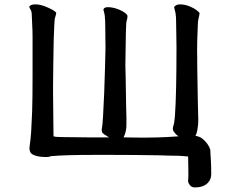

<svg xmlns="http://www.w3.org/2000/svg" viewBox="-20 -679 1040 869"><path d="M872.1 -445.3 872.6 -493.2Q873.5 -527.3 875.5 -570.3Q875.5 -582.5 878.9 -596.7Q882.3 -609.9 883.3 -619.1Q882.3 -623.5 868.9 -633.5Q855.5 -643.6 835.4 -651.4Q814.5 -659.2 793.9 -659.2Q777.3 -659.2 768.1 -647.5Q769.5 -638.2 772 -630.1Q774.4 -622.1 774.9 -615.7Q776.9 -603.5 776.9 -588.4Q776.9 -561.5 777.8 -533.2Q778.8 -504.9 778.8 -467.3Q778.8 -254.9 772 -158.7Q769 -117.7 763.7 -106.9Q762.2 -101.6 762.2 -97.2Q762.2 -89.8 765.6 -85Q772 -75.7 776.9 -70.8L779.3 -68.8L787.6 -62Q734.4 -58.1 695.8 -57.1Q627.4 -55.2 583 -56.6Q565.4 -57.1 545.9 -57.1H539.1L542 -63.5Q549.3 -79.1 551.8 -102.5Q552.2 -109.4 552.2 -116Q552.2 -122.6 552.2 -129.9Q552.2 -137.2 552.2 -145.5Q551.8 -162.1 551 -192.9Q550.3 -223.6 549.8 -264.2Q549.3 -304.7 548.8 -328.6Q547.4 -368.2 547.4 -383.8Q547.4 -407.2 549.8 -534.2Q550.3 -562.5 551.3 -572.3Q552.2 -582 554.7 -590.1Q557.1 -598.1 557.1 -606.4Q557.1 -612.8 542.5 -623Q526.4 -633.8 506.3 -640.1Q486.3 -646.5 468.8 -646.5Q456.5 -646.5 451.2 -641.6Q449.2 -639.2 447.8 -635.3Q448.7 -630.9 450.2 -627Q451.7 -623 452.6 -617.4Q453.6 -611.8 454.1 -607.9Q456.5 -587.9 456.5 -555.2Q456.5 -522.5 457 -499.5Q457.5 -476.6 457.5 -462.9L455.1 -365.7Q452.6 -261.2 446.3 -151.4Q443.8 -108.4 440.9 -96.7Q440.4 -93.3 440.4 -91.1Q440.4 -88.9 440.9 -86.4Q441.4 -80.1 444.3 -77.1Q450.7 -70.8 460.4 -65.4L473.6 -57.1H390.6Q348.6 -57.1 258.8 -58.6Q232.9 -59.1 225.6 -61L222.2 -62V-65.4Q222.2 -81.1 221.7 -106Q221.2 -130.9 221.2 -157.7Q221.2 -184.6 220.7 -203.1Q220.2 -234.4 220.2 -251V-297.9Q220.2 -326.2 221.2 -388.2Q222.2 -468.3 223.1 -499.5Q225.6 -570.8 227.1 -586.4Q227.1 -592.8 230 -601.6Q232.9 -610.4 234.4 -619.6L234.9 -620.1Q234.4 -621.6 232.4 -624Q220.7 -635.3 184.6 -649.9Q160.2 -659.2 139.6 -659.2Q118.7 -659.2 112.3 -648.9Q113.8 -642.1 117.2 -637.2Q122.6 -629.9 123.5 -617.2Q124.5 -591.8 125.5 -573.2Q127.4 -536.1 127.4 -513.7V-339.4Q127.4 -231.9 125.5 -176Q123.5 -120.1 121.1 -83.7Q118.7 -47.4 114.7 -22.5Q113.3 -14.6 113.3 -8.3Q113.3 12.2 127.4 20Q148.4 31.7 188.5 31.7Q192.9 31.7 199.7 31Q206.5 30.3 208 29.3L209 27.8Q275.4 22 411.1 22H477.5Q543 22 589.4 22.5Q684.1 23.4 700.4 23.9Q716.8 24.4 735.8 25.1Q754.9 25.9 774.9 25.9Q794.9 25.9 802.2 26.9Q814 27.8 831.5 29.3V33.2L832.5 94.2V119.6Q832.5 131.3 831.8 134.8Q831.1 138.2 831.1 139.6Q831.1 141.1 831.5 143.1Q832.5 149.4 838.4 157.7Q847.2 169.4 861.3 169.4Q899.9 169.4 919.9 149.4Q936 133.3 936 109.4Q936 72.8 934.6 49.1Q933.1 25.4 932.6 17.1Q932.1 3.9 932.1 2.9Q932.1 2 931.9 1Q931.6 0 931.4 -1.5Q931.2 -2.9 930.7 -4.4Q926.3 -18.1 914.6 -32.7Q906.2 -43.9 895 -52.2Q883.8 -60.5 870.1 -63L864.7 -64L867.2 -69.3Q874.5 -86.9 877 -121.6Q877.4 -130.9 877.4 -138.2Q877.4 -145.5 877 -154.8Q876.5 -164.1 876.5 -171.9Q876.5 -184.6 876 -194.3Q875.5 -204.1 875.5 -210.9Q873.5 -348.1 873 -361.3Q872.6 -382.8 872.6 -391.1V-416Q872.1 -428.7 872.1 -445.3Z"/></svg>

Font: Bakudai
Style: Light
Weight: 300
Version: Version 1.48